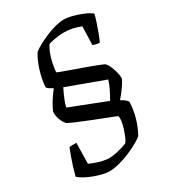

<svg xmlns="http://www.w3.org/2000/svg" viewBox="-240 -832 1021 1144"><g transform="rotate(-30 270.5 -260.0)"><path d="M169 200Q150 200 123 193.5Q96 187 68 176.5Q40 166 16 153Q-8 140 -22 127Q-15 99 -5 66.5Q5 34 16 4Q27 -26 35 -45Q42 -46 57 -46.5Q72 -47 83 -46L80 96Q96 104 118.5 112Q141 120 165 125.5Q189 131 208 131Q226 131 250 126.5Q274 122 297 115Q320 108 334 102Q343 91 352 69.5Q361 48 369 23.5Q377 -1 380 -23.5Q383 -46 380 -58Q373 -62 348.5 -71.5Q324 -81 289.5 -94.5Q255 -108 217.5 -123Q180 -138 146.5 -152Q113 -166 90 -178Q78 -190 69.5 -207.5Q61 -225 57.5 -243.5Q54 -262 56 -277Q67 -303 81 -326Q95 -349 108 -367Q121 -385 129 -395Q113 -405 104 -410Q95 -415 90 -423Q90 -445 95.5 -473.5Q101 -502 110 -532Q119 -562 131 -588.5Q143 -615 155 -632Q173 -646 202 -661.5Q231 -677 263.5 -690.5Q296 -704 327 -712Q358 -720 381 -720Q410 -720 444 -711Q478 -702 510 -688.5Q542 -675 561 -659Q555 -634 544 -601.5Q533 -569 522 -539.5Q511 -510 502 -493Q487 -493 475.5 -496.5Q464 -500 457 -503L461 -629Q436 -640 406.5 -646.5Q377 -653 345 -653Q332 -653 313.5 -651Q295 -649 276 -645.5Q257 -642 240 -637Q226 -618 215 -589.5Q204 -561 197.5 -529.5Q191 -498 189 -470Q196 -466 220.5 -457Q245 -448 279 -436Q313 -424 349 -411Q385 -398 416.5 -386Q448 -374 467 -365Q480 -352 490 -328Q500 -304 505.5 -280Q511 -256 509 -240Q493 -209 471.5 -181Q450 -153 435 -136Q455 -125 465.5 -116Q476 -107 479 -100Q478 -48 462.5 6Q447 60 422 104Q407 117 378.5 133Q350 149 313.5 164.5Q277 180 239 190Q201 200 169 200ZM382 -162Q399 -191 414.5 -223Q430 -255 436 -278L181 -372Q175 -360 166.5 -342Q158 -324 149.5 -302.5Q141 -281 136 -258Z"/></g></svg>

Font: Texturina Medium 12pt Medium
Style: Italic
Weight: 500
Italic angle: -11°
Version: Version 1.002